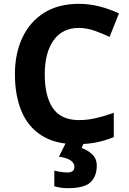

<svg xmlns="http://www.w3.org/2000/svg" viewBox="-20 -744 677 1004"><path d="M393 -598Q306 -598 260 -533Q214 -468 214 -355Q214 -241 256.5 -178.5Q299 -116 393 -116Q437 -116 480.5 -126Q524 -136 575 -154V-27Q528 -8 482 1Q436 10 379 10Q269 10 197.5 -35.5Q126 -81 92 -163.5Q58 -246 58 -356Q58 -464 97 -547Q136 -630 210.5 -677Q285 -724 393 -724Q446 -724 499.5 -710.5Q553 -697 602 -674L553 -551Q513 -570 472.5 -584Q432 -598 393 -598ZM486 122Q486 178 453.5 209Q421 240 335 240Q313 240 295.5 237Q278 234 264 230V148Q278 152 298.5 155Q319 158 334 158Q348 158 358.5 151.5Q369 145 369 128Q369 110 351 96Q333 82 288 75L326 0H420L407 30Q437 40 461.5 62.5Q486 85 486 122Z"/></svg>

Font: Noto Sans Bengali
Style: Bold
Weight: 700
Designer: Jelle Bosma - Monotype Design Team
Foundry: Monotype Imaging Inc.
Version: Version 2.003; ttfautohint (v1.8.4.7-5d5b)